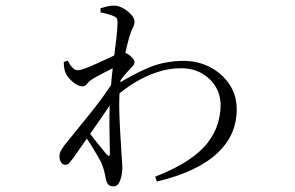

<svg xmlns="http://www.w3.org/2000/svg" viewBox="-20 -596 1040 678"><path d="M528 28Q599 0 644 -30Q689 -60 714 -93Q739 -126 749 -159.5Q759 -193 759 -225Q759 -260 742 -289Q725 -318 693.5 -336.5Q662 -355 619 -355Q576 -355 534.5 -341Q493 -327 456 -304.5Q419 -282 390 -256L392 -297Q446 -332 503.5 -356.5Q561 -381 629 -381Q679 -381 721.5 -359Q764 -337 790 -298.5Q816 -260 816 -209Q816 -167 800.5 -129.5Q785 -92 751.5 -59Q718 -26 664 0.5Q610 27 534 45ZM210 -14Q202 -14 196 -22.5Q190 -31 190 -44Q190 -54 195 -63.5Q200 -73 209 -85Q258 -145 303 -201Q348 -257 388 -320L386 -252Q366 -221 339.5 -182.5Q313 -144 286 -105.5Q259 -67 238 -37Q230 -27 224.5 -20.5Q219 -14 210 -14ZM381 62Q369 62 363 56Q357 50 354 37Q351 22 348.5 11Q346 0 341 -13Q337 -25 325 -45Q313 -65 299.5 -87Q286 -109 273 -125L285 -141Q296 -126 310.5 -107.5Q325 -89 338 -73.5Q351 -58 356 -51Q368 -38 368 -56Q368 -79 367 -114Q366 -149 366.5 -190.5Q367 -232 370 -271Q374 -324 380 -372Q386 -420 390.5 -457.5Q395 -495 395 -515Q395 -529 391 -533Q387 -537 377 -541Q370 -543 359.5 -546.5Q349 -550 335 -552V-567Q346 -570 357.5 -573Q369 -576 383 -576Q399 -576 415.5 -566.5Q432 -557 443.5 -544Q455 -531 455 -520Q455 -509 449.5 -499Q444 -489 437 -467Q434 -456 429 -436.5Q424 -417 419 -391.5Q414 -366 409.5 -338Q405 -310 403 -283Q400 -240 401.5 -195Q403 -150 405.5 -112.5Q408 -75 409 -53Q410 -37 411 -25.5Q412 -14 412 -2Q412 19 404.5 40.5Q397 62 381 62ZM271 -291Q255 -291 235 -308.5Q215 -326 209 -345Q207 -353 206 -361Q205 -369 205 -377L219 -382Q228 -365 236.5 -356.5Q245 -348 256 -348Q264 -348 283.5 -355.5Q303 -363 327 -374Q351 -385 371.5 -394.5Q392 -404 400 -408Q407 -412 411.5 -412.5Q416 -413 423 -409Q434 -405 444.5 -394.5Q455 -384 455 -377Q455 -370 449.5 -363.5Q444 -357 436 -349Q429 -342 421 -332.5Q413 -323 405.5 -312.5Q398 -302 391 -291L394 -336Q397 -342 400 -351Q403 -360 406 -369Q390 -361 372 -352Q354 -343 337 -334Q320 -325 307 -317Q295 -310 288 -300.5Q281 -291 271 -291Z"/></svg>

Font: Noto Serif JP ExtraLight Light
Style: Regular
Weight: 300
Version: Version 2.003-H1;hotconv 1.1.1;makeotfexe 2.6.0